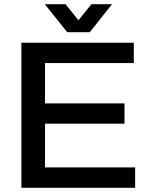

<svg xmlns="http://www.w3.org/2000/svg" viewBox="-20 -888 714 908"><path d="M191.9 -868.2H290L351.1 -792L412.1 -868.2H509.8L404.8 -735.8H297.9ZM81.1 0V-686H612.8V-589.8H192.9V-398.9H568.8V-303.2H192.9V-96.2H619.1V0Z"/></svg>

Font: Archivo Medium
Style: Regular
Weight: 500
Designer: Hector Gatti
Foundry: Omnibus-Type
Version: Version 2.001